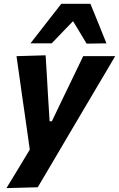

<svg xmlns="http://www.w3.org/2000/svg" viewBox="-20 -795 627 1012"><path d="M14 196.5Q43.5 147.5 75.5 95.5Q107 43 137 -6.5L124 -98.5Q117.5 -144.5 111 -190L98 -280Q90.5 -334 82.5 -390Q74.5 -445.5 67 -499L220.5 -503.5Q223.5 -449 227 -397Q230 -345 233 -291L241.5 -156H253.5L318 -290.5Q344 -344 368.5 -395Q393 -446 418.5 -499H587Q563.5 -458.5 541.5 -421.5Q519 -384 492.5 -339Q466 -294 429 -231.5L346 -91Q290 4.5 250.5 71.2Q211 138 179 192ZM436.5 -565Q419 -594 401 -624Q383 -653.5 365 -683.5Q336 -653.5 308 -624.5Q280 -595.5 252.5 -566.5H140.5Q222 -671 303 -775H456.5Q478 -723 499 -671Q520 -618.5 541 -566.5Z"/></svg>

Font: Heraclito
Style: Bold Italic
Weight: 700
Italic angle: -12°
Designer: Kostas Bartsokas (font) & Cristiano Sobral (main changes)
Foundry: Kostas Bartsokas (font) & Cristiano Sobral (main changes)
Version: Version 1.00;July 8, 2020;FontCreator 13.0.0.2655 64-bit